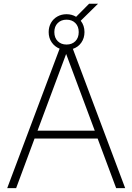

<svg xmlns="http://www.w3.org/2000/svg" viewBox="-20 -980 690 1000"><path d="M488.5 -258.5H160L64 0H17.5L290.5 -726.5Q264.5 -737 249 -759.8Q233.5 -782.5 233.5 -813Q233.5 -839.5 245.5 -860.8Q257.5 -882 278.8 -894Q300 -906 326.5 -906Q354.5 -906 376.5 -892.5L444 -960.5H490.5L400.5 -872Q420 -847 420 -813Q420 -781.5 403.5 -758Q387 -734.5 359.5 -725.5L632 0H585ZM326.5 -748Q355 -748 372.5 -765.5Q390 -783 390 -813Q390 -842.5 372.5 -860Q355 -877.5 326.5 -877.5Q298.5 -877.5 280.8 -860Q263 -842.5 263 -813Q263 -783 280.8 -765.5Q298.5 -748 326.5 -748ZM175.5 -299.5H473.5L324.5 -699Z"/></svg>

Font: Encode Sans ExtraLight
Style: Regular
Weight: 275
Designer: Multiple Designers
Foundry: Impallari Type
Version: Version 2.000